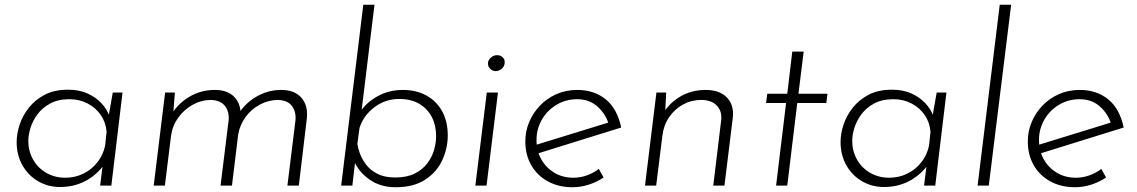

<svg xmlns="http://www.w3.org/2000/svg" viewBox="-20 -780 4778 807"><path d="M232 6Q182 6 140.5 -18Q99 -42 74.5 -85Q50 -128 50 -183Q50 -218 62.5 -256Q75 -294 101.5 -327.5Q128 -361 168.5 -382Q209 -403 266 -403Q312 -403 347 -387.5Q382 -372 406.5 -346Q431 -320 442 -286L433 -272L454 -391H495L448 0H401L415 -114L422 -96Q412 -78 393.5 -59.5Q375 -41 351 -26Q327 -11 297 -2.5Q267 6 232 6ZM255 -33Q295 -33 330 -50Q365 -67 389.5 -98Q414 -129 422 -169L428 -226Q425 -265 404 -296Q383 -327 348.5 -345Q314 -363 272 -363Q224 -363 191 -345Q158 -327 137.5 -299.5Q117 -272 108 -242Q99 -212 99 -188Q99 -145 119 -109.5Q139 -74 174.5 -53.5Q210 -33 255 -33Z M715 -391 707 -286 703 -303Q732 -348 779 -375Q826 -402 883 -402Q931 -402 959 -378Q987 -354 991 -312L987 -308Q1016 -351 1062.5 -376.5Q1109 -402 1162 -402Q1218 -402 1246.5 -369.5Q1275 -337 1270 -285L1236 0H1188L1222 -275Q1225 -310 1207.5 -334Q1190 -358 1150 -360Q1109 -360 1072.5 -340.5Q1036 -321 1012 -288Q988 -255 981 -214L955 0H907L941 -275Q944 -310 926 -334Q908 -358 868 -360Q827 -360 790.5 -340Q754 -320 729.5 -286Q705 -252 699 -210L673 0H626L674 -391Z M1643 7Q1577 7 1530 -27.5Q1483 -62 1464 -113L1477 -136L1461 0H1414L1507 -760H1554L1496 -284L1492 -307Q1519 -349 1567 -375.5Q1615 -402 1673 -402Q1729 -402 1771.5 -379Q1814 -356 1838 -313Q1862 -270 1862 -211Q1862 -157 1839 -107Q1816 -57 1767.5 -25Q1719 7 1643 7ZM1641 -34Q1690 -34 1723 -50.5Q1756 -67 1776 -93.5Q1796 -120 1804.5 -150Q1813 -180 1813 -208Q1813 -253 1795 -288Q1777 -323 1742.5 -343.5Q1708 -364 1658 -364Q1600 -364 1554 -329.5Q1508 -295 1491 -242L1482 -175Q1484 -159 1492.5 -135.5Q1501 -112 1518.5 -88.5Q1536 -65 1566 -49.5Q1596 -34 1641 -34Z M2026 -391H2073L2025 0H1978ZM2031 -515Q2032 -529 2044.5 -539Q2057 -549 2071 -548Q2084 -548 2093.5 -538.5Q2103 -529 2101 -515Q2100 -500 2088 -490.5Q2076 -481 2062 -481Q2049 -482 2039.5 -492Q2030 -502 2031 -515Z M2390 -33Q2419 -33 2447 -43Q2475 -53 2497 -70L2517 -34Q2489 -15 2455 -4Q2421 7 2386 7Q2328 7 2283 -17.5Q2238 -42 2213 -85.5Q2188 -129 2188 -186Q2188 -228 2204 -266.5Q2220 -305 2249 -335.5Q2278 -366 2318 -384Q2358 -402 2407 -402Q2442 -402 2472 -392Q2502 -382 2526 -362.5Q2550 -343 2566.5 -313Q2583 -283 2591 -244L2234 -133L2226 -169L2557 -271L2539 -257Q2526 -301 2491.5 -332Q2457 -363 2406 -363Q2358 -363 2319 -339.5Q2280 -316 2257.5 -277Q2235 -238 2235 -191Q2235 -146 2255 -110.5Q2275 -75 2310 -54Q2345 -33 2390 -33Z M2780 -391 2775 -291 2766 -301Q2792 -346 2839 -374Q2886 -402 2946 -402Q3005 -402 3035.5 -370Q3066 -338 3060 -285L3025 0H2978L3011 -273Q3016 -311 2993.5 -335.5Q2971 -360 2927 -360Q2886 -360 2850.5 -340.5Q2815 -321 2792 -287Q2769 -253 2764 -209L2738 0H2691L2739 -391Z M3310 -563H3358L3336 -386H3458L3453 -347H3331L3289 0H3242L3284 -347H3200L3205 -386H3289Z M3695 6Q3645 6 3603.5 -18Q3562 -42 3537.5 -85Q3513 -128 3513 -183Q3513 -218 3525.5 -256Q3538 -294 3564.5 -327.5Q3591 -361 3631.5 -382Q3672 -403 3729 -403Q3775 -403 3810 -387.5Q3845 -372 3869.5 -346Q3894 -320 3905 -286L3896 -272L3917 -391H3958L3911 0H3864L3878 -114L3885 -96Q3875 -78 3856.5 -59.5Q3838 -41 3814 -26Q3790 -11 3760 -2.5Q3730 6 3695 6ZM3718 -33Q3758 -33 3793 -50Q3828 -67 3852.5 -98Q3877 -129 3885 -169L3891 -226Q3888 -265 3867 -296Q3846 -327 3811.5 -345Q3777 -363 3735 -363Q3687 -363 3654 -345Q3621 -327 3600.5 -299.5Q3580 -272 3571 -242Q3562 -212 3562 -188Q3562 -145 3582 -109.5Q3602 -74 3637.5 -53.5Q3673 -33 3718 -33Z M4182 -760H4230L4136 0H4089Z M4502 -33Q4531 -33 4559 -43Q4587 -53 4609 -70L4629 -34Q4601 -15 4567 -4Q4533 7 4498 7Q4440 7 4395 -17.5Q4350 -42 4325 -85.5Q4300 -129 4300 -186Q4300 -228 4316 -266.5Q4332 -305 4361 -335.5Q4390 -366 4430 -384Q4470 -402 4519 -402Q4554 -402 4584 -392Q4614 -382 4638 -362.5Q4662 -343 4678.5 -313Q4695 -283 4703 -244L4346 -133L4338 -169L4669 -271L4651 -257Q4638 -301 4603.5 -332Q4569 -363 4518 -363Q4470 -363 4431 -339.5Q4392 -316 4369.5 -277Q4347 -238 4347 -191Q4347 -146 4367 -110.5Q4387 -75 4422 -54Q4457 -33 4502 -33Z"/></svg>

Font: Josefin Sans Thin Light
Style: Italic
Weight: 300
Italic angle: -7°
Version: Version 2.000